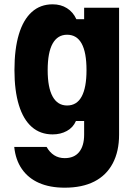

<svg xmlns="http://www.w3.org/2000/svg" viewBox="-20 -651 640 890"><path d="M532 -27Q532 51 502.5 106.5Q473 162 417 190.5Q361 219 280 219Q211 219 161 197Q111 175 81.5 132.5Q52 90 46 30H196Q210 55 231 68.5Q252 82 280 82Q324 82 347 53.5Q370 25 370 -27V-90H332Q319 -60 290 -44Q261 -28 224 -28Q167 -28 127.5 -62.5Q88 -97 67.5 -164Q47 -231 47 -326Q47 -424 67.5 -492Q88 -560 127.5 -595.5Q167 -631 224 -631Q262 -631 290.5 -613Q319 -595 334 -562H370V-615H532ZM201 -326Q201 -245 224 -203.5Q247 -162 291 -162Q336 -162 358.5 -203.5Q381 -245 381 -326Q381 -408 358.5 -449Q336 -490 291 -490Q247 -490 224 -449Q201 -408 201 -326Z"/></svg>

Font: Martian Mono Condensed
Style: Bold
Weight: 700
Width: 3
Designer: Roman Shamin
Foundry: Evil Martians
Version: Version 1.000